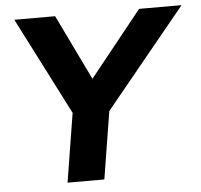

<svg xmlns="http://www.w3.org/2000/svg" viewBox="-51 -758 850 811"><g transform="rotate(-5 374.0 -352.5)"><path d="M203 0 250 -292 39 -705H212L346 -428L568 -705H748L405 -286L359 0Z"/></g></svg>

Font: Mulish ExtraBold
Style: Italic
Weight: 800
Italic angle: -9°
Designer: Vernon Adams
Foundry: Vernon Adams
Version: Version 3.603; ttfautohint (v1.8.3)